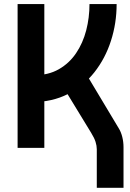

<svg xmlns="http://www.w3.org/2000/svg" viewBox="-20 -713 626 926"><path d="M134.8 -220.7 143.6 -350.1Q212.9 -350.1 263.4 -378.9Q314 -407.7 346.9 -456.5Q379.9 -505.4 395.8 -566.7Q411.6 -627.9 411.6 -693.4H542.5Q542.5 -601.1 515.1 -516.1Q487.8 -431.2 435.3 -364.5Q382.8 -297.9 307.1 -259.3Q231.4 -220.7 134.8 -220.7ZM64.9 0V-693.4H193.8V0ZM446.8 192.9V6.8Q446.8 -9.8 440.9 -28.6Q435.1 -47.4 419.4 -72.8L262.7 -329.6L381.8 -379.4L552.7 -94.2Q563.5 -77.1 569.6 -53Q575.7 -28.8 575.7 -2.9V192.9Z"/></svg>

Font: Cascadia Code
Style: Regular
Weight: 400
Monospace: yes
Designer: Aaron Bell
Foundry: Saja Typeworks
Version: Version 2106.017